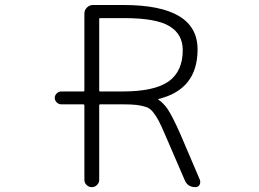

<svg xmlns="http://www.w3.org/2000/svg" viewBox="-20 -774 1040 772"><path d="M319.3 -349.6Q319.3 -354.5 314.5 -354.5H226.6Q215.8 -354.5 208 -362.3Q200.2 -370.1 200.2 -380.4Q200.2 -390.6 208 -398.4Q215.8 -406.2 226.6 -406.2H314.5Q319.3 -406.2 319.3 -410.2V-718.8Q319.3 -733.4 329.6 -743.7Q339.8 -753.9 353.5 -753.9H476.6Q774.4 -753.9 774.4 -575.2Q774.4 -414.1 617.2 -376Q616.2 -376 616.2 -374.5Q616.2 -373 617.2 -373Q636.7 -360.4 654.3 -335Q674.8 -303.7 704.1 -237.3L784.2 -49.8Q785.2 -45.9 785.2 -42Q785.2 -36.1 782.2 -30.3Q776.4 -21.5 765.6 -21.5Q734.4 -21.5 722.7 -49.8L645.5 -228.5Q628.9 -267.6 618.2 -288.1Q607.4 -308.6 594.7 -324.2Q582 -339.8 564.9 -344.7Q547.9 -349.6 528.8 -352.1Q509.8 -354.5 471.7 -354.5H382.8Q378.9 -354.5 378.9 -349.6V-50.8Q378.9 -39.1 370.1 -30.3Q361.3 -21.5 349.1 -21.5Q336.9 -21.5 328.1 -30.3Q319.3 -39.1 319.3 -50.8ZM479.5 -701.2H382.8Q378.9 -701.2 378.9 -697.3V-410.2Q378.9 -406.2 382.8 -406.2H471.7Q601.6 -406.2 658.2 -446.8Q714.8 -487.3 714.8 -572.3Q714.8 -636.7 661.1 -668.9Q607.4 -701.2 479.5 -701.2Z"/></svg>

Font: Rounded-L Mgen+ 1mn light
Style: Regular
Weight: 200
Designer: [Source Han Sans]
Ryoko NISHIZUKA  (kana & ideographs); Paul D. Hunt (Latin, Greek & Cyrillic); Wenlong ZHANG  (bopomofo
Version: Version 1.059.20150602